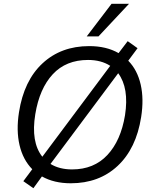

<svg xmlns="http://www.w3.org/2000/svg" viewBox="-20 -957 812 1012"><path d="M80 -365Q106 -532 204 -623Q302 -714 450 -714Q541 -714 605 -677L653 -740L705 -703L656 -637Q704 -588 721.5 -511.5Q739 -435 724 -340Q698 -174 600 -82.5Q502 9 353 9Q265 9 201 -27L156 35L103 -2L150 -65Q101 -115 83 -192Q65 -269 80 -365ZM166 -355Q142 -208 203 -131L204 -132L561 -610Q513 -641 444 -641Q328 -641 258 -565.5Q188 -490 166 -355ZM247 -94 246 -93Q293 -64 360 -64Q475 -64 546 -140Q617 -216 639 -350Q661 -493 603 -571ZM437 -765 568 -937H660L499 -765Z"/></svg>

Font: Mulish
Style: Italic
Weight: 400
Italic angle: -9°
Designer: Vernon Adams
Foundry: Vernon Adams
Version: Version 3.603; ttfautohint (v1.8.3)